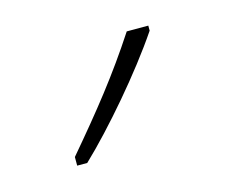

<svg xmlns="http://www.w3.org/2000/svg" viewBox="-41 -813 303 258"><g transform="rotate(-15 110.5 -684.5)"><path d="M181 -756V-763H151C117 -711 85 -671 40 -618V-606H54C93 -643 148 -707 181 -756Z"/></g></svg>

Font: Noto Sans Oriya ExtCond Thin
Style: Regular
Weight: 100
Width: 2
Designer: Amélie Bonet and Sol Matas
Foundry: Google LLC
Version: Version 2.006